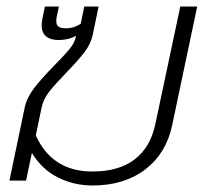

<svg xmlns="http://www.w3.org/2000/svg" viewBox="-20 -555 638 590"><path d="M78 -85 60 0H9L56 -225Q63 -256 85 -284.5Q107 -313 147 -354Q177 -384 193.5 -404Q210 -424 213 -442L214 -445Q190 -432 160 -432Q135 -432 121.5 -443.5Q108 -455 108 -477Q108 -482 110 -496L118 -535H161L154 -502Q153 -497 153 -490Q153 -478 160 -473Q167 -468 184 -468Q207 -468 228 -482L239 -535H283L265 -448Q259 -420 239.5 -394.5Q220 -369 184 -332Q149 -296 131 -273Q113 -250 108 -225L90 -139Q140 -28 264 -28Q345 -28 393.5 -65Q442 -102 457 -172L534 -535H586L509 -170Q491 -84 426.5 -34.5Q362 15 264 15Q208 15 158.5 -9.5Q109 -34 78 -85Z"/></svg>

Font: Prompt ExtraLight
Style: Italic
Weight: 275
Italic angle: -12°
Designer: Katatrad Team
Foundry: CadsonDemak
Version: Version 1.000